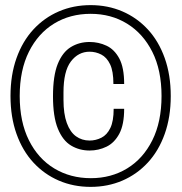

<svg xmlns="http://www.w3.org/2000/svg" viewBox="-20 -718 709 750"><path d="M334 12Q267 12 210 -12.5Q153 -37 110.5 -83Q68 -129 44.5 -195Q21 -261 21 -343Q21 -425 44.5 -491Q68 -557 110.5 -603Q153 -649 210 -673.5Q267 -698 334 -698Q401 -698 458 -673.5Q515 -649 557.5 -603Q600 -557 623.5 -491Q647 -425 647 -343Q647 -261 623.5 -195Q600 -129 557.5 -83Q515 -37 458 -12.5Q401 12 334 12ZM330 -130Q290 -130 257.5 -149.5Q225 -169 206 -215.5Q187 -262 187 -342Q187 -422 205.5 -468Q224 -514 256.5 -534Q289 -554 330 -554Q365 -554 396 -539.5Q427 -525 446 -489.5Q465 -454 465 -390H423Q423 -440 410 -467Q397 -494 375.5 -505Q354 -516 330 -516Q286 -516 257 -478Q228 -440 228 -357V-328Q228 -273 241 -237.5Q254 -202 277 -185.5Q300 -169 330 -169Q354 -169 376 -180Q398 -191 411 -218Q424 -245 424 -293H465Q465 -231 446 -195.5Q427 -160 396 -145Q365 -130 330 -130ZM335 -22Q414 -22 476.5 -60Q539 -98 575 -170Q611 -242 611 -343Q611 -444 575 -515.5Q539 -587 476.5 -625.5Q414 -664 334 -664Q254 -664 191.5 -626Q129 -588 93 -516Q57 -444 57 -343Q57 -242 93 -170Q129 -98 192 -60Q255 -22 335 -22Z"/></svg>

Font: Archivo SemiCondensed Thin
Style: Regular
Weight: 250
Width: 4
Designer: Hector Gatti
Foundry: Omnibus-Type
Version: Version 2.001